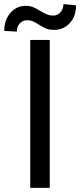

<svg xmlns="http://www.w3.org/2000/svg" viewBox="-56 -903 385 923"><path d="M183.1 0H89.4V-710.9H183.1ZM309.6 -877.4Q309.6 -824.7 279.5 -792Q249.5 -759.3 204.6 -759.3Q184.6 -759.3 169.9 -764.2Q155.3 -769 131.6 -784.2Q107.9 -799.3 97.4 -802.5Q86.9 -805.7 73.2 -805.7Q53.2 -805.7 39.1 -790.3Q24.9 -774.9 24.9 -751L-35.6 -754.4Q-35.6 -806.6 -6.1 -840.8Q23.4 -875 68.8 -875Q85.9 -875 99.6 -870.1Q113.3 -865.2 136.7 -851.1Q160.2 -836.9 172.6 -832.5Q185.1 -828.1 200.2 -828.1Q221.2 -828.1 235.1 -844.7Q249 -861.3 249 -883.3Z"/></svg>

Font: MAUL
Style: Regular
Weight: 400
Designer: MAUL
Version: Version 1.0; 2020; ttfautohint (v1.8.3)